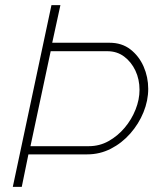

<svg xmlns="http://www.w3.org/2000/svg" viewBox="-20 -730 615 750"><path d="M181 -710H216L184 -563H408Q456 -563 489.5 -537Q523 -511 541 -470Q559 -429 559 -383Q559 -337 540.5 -291.5Q522 -246 489 -208.5Q456 -171 413 -149Q370 -127 321 -127H91L65 0H30ZM327 -159Q369 -159 404.5 -179Q440 -199 467 -231Q494 -263 509.5 -302Q525 -341 525 -379Q525 -420 509 -454Q493 -488 465 -509Q437 -530 399 -530H178L99 -159Z"/></svg>

Font: Raleway ExtraLight
Style: Italic
Weight: 200
Italic angle: -12°
Designer: Matt McInerney, Pablo Impallari, Rodrigo Fuenzalida
Foundry: Matt McInerney, Pablo Impallari, Rodrigo Fuenzalida
Version: Version 4.026